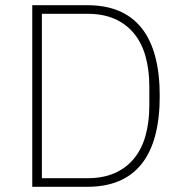

<svg xmlns="http://www.w3.org/2000/svg" viewBox="-20 -718 701 738"><path d="M104 -698H316Q454 -698 524 -610.5Q594 -523 594 -349Q594 -175 524 -87.5Q454 0 316 0H104ZM316 -33Q376 -33 420.5 -52.5Q465 -72 495 -108.5Q525 -145 539.5 -197Q554 -249 554 -313V-385Q554 -449 539.5 -501Q525 -553 495 -589.5Q465 -626 420.5 -645.5Q376 -665 316 -665H141V-33Z"/></svg>

Font: IBM Plex Sans Devanagari ExtraLight
Style: Regular
Weight: 200
Designer: Mike Abbink, Paul van der Laan, Pieter van Rosmalen, Erin McLaughlin
Foundry: Bold Monday
Version: Version 1.1